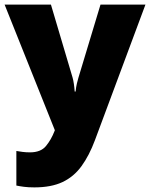

<svg xmlns="http://www.w3.org/2000/svg" viewBox="-21 -573 651 833"><path d="M-1 -553H200L294 -236Q297 -226 299.5 -209Q302 -192 303 -176H307Q309 -196 312.5 -210.5Q316 -225 319 -235L415 -553H610L391 35Q366 102 332.5 148Q299 194 250 217Q201 240 128 240Q102 240 83 237.5Q64 235 50 232V82Q61 84 76.5 86Q92 88 109 88Q156 88 178.5 60.5Q201 33 215 -3L217 -8Z"/></svg>

Font: Noto Sans Khmer UI Black
Style: Regular
Weight: 900
Designer: Danh Hong and the Monotype Design Team
Foundry: Monotype Imaging Inc.
Version: Version 2.002; ttfautohint (v1.8.4.7-5d5b)